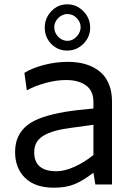

<svg xmlns="http://www.w3.org/2000/svg" viewBox="-20 -853 619 888"><path d="M291 -619.1Q247.1 -619.1 217 -649.9Q187 -680.7 187 -725.1Q187 -769 217.3 -801Q247.6 -833 291 -833Q334.5 -833 365.7 -801Q397 -769 397 -725.1Q397 -681.6 365.7 -650.4Q334.5 -619.1 291 -619.1ZM231 -727.1Q231 -702.1 249 -683.1Q267.1 -664.1 292 -664.1Q316.4 -664.1 334.7 -684.1Q353 -704.1 353 -727.1Q353 -751 334.7 -769.5Q316.4 -788.1 292 -788.1Q267.6 -788.1 249.3 -769.5Q231 -751 231 -727.1ZM293 -566.9Q325.7 -566.9 354.7 -561.3Q383.8 -555.7 410.4 -542.2Q437 -528.8 456.1 -508.3Q475.1 -487.8 486.6 -456.1Q498 -424.3 498 -383.8V0H420.9L412.1 -54.2Q364.7 -17.6 325 -1.2Q285.2 15.1 229 15.1Q142.6 15.1 96.2 -30Q49.8 -75.2 49.8 -149.9Q49.8 -190.9 64.5 -221.7Q79.1 -252.4 106.4 -274.2Q133.8 -295.9 179.2 -311Q224.6 -326.2 280 -335.4Q335.4 -344.7 412.1 -351.1V-380.9Q412.1 -433.6 377.2 -458.3Q342.3 -482.9 286.1 -482.9Q241.2 -482.9 191.7 -469.5Q142.1 -456.1 104 -435.1L92.8 -516.1Q127.9 -538.1 182.9 -552.5Q237.8 -566.9 293 -566.9ZM138.2 -148.9Q138.2 -61 241.2 -61Q278.8 -61 324.7 -81.8Q370.6 -102.5 412.1 -136.2V-275.9Q288.6 -259.8 255.9 -252.9Q175.3 -234.9 151.4 -197.8Q138.2 -177.7 138.2 -148.9Z"/></svg>

Font: Stilu
Style: Regular
Weight: 400
Designer: Genilson Lima Santos
Foundry: Genilson Lima Santos
Version: Version 1.200;PS 001.200;hotconv 1.0.88;makeotf.lib2.5.64775